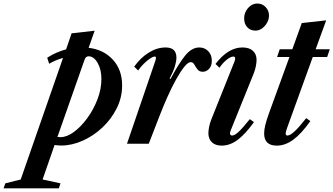

<svg xmlns="http://www.w3.org/2000/svg" viewBox="-199 -798 1851 1066"><path d="M-179 247.5 -169.5 220 -84 198.5 151 -476.5Q106 -463.5 74 -444L63 -477.5Q89.5 -494.5 115.8 -505.8Q142 -517 168 -524L198.5 -613L326.5 -627.5L293 -532.5Q375.5 -523 427.2 -467.2Q479 -411.5 479 -323.5Q479 -256.5 449 -196.5Q419 -136.5 369.5 -90Q320 -43.5 260 -16.8Q200 10 140.5 10Q131 10 121.2 9Q111.5 8 104 7L37.5 198.5L137 220L127.5 247.5ZM137 -36.5Q172 -36.5 211.2 -65.2Q250.5 -94 285.2 -141.5Q320 -189 342 -246Q364 -303 364 -359.5Q364 -412 343 -448.8Q322 -485.5 292.5 -485.5Q277 -485.5 270.5 -466.5L120 -38Q127.5 -36.5 137 -36.5Z M506 0 662 -456Q667 -470.5 667 -476.5Q667 -484 659.5 -484Q650 -484 633.2 -472.5Q616.5 -461 598.5 -443.2Q580.5 -425.5 568 -406.5L546 -428Q582 -478.5 627.8 -506.5Q673.5 -534.5 720.5 -534.5Q780.5 -534.5 780.5 -478Q780.5 -458 772 -429.5Q763.5 -401 742.5 -361.5L748 -360Q791 -442 828 -488.2Q865 -534.5 907.5 -534.5Q937.5 -534.5 957.2 -514Q977 -493.5 977 -460.5Q977 -431.5 961.5 -415.5Q946 -399.5 927 -399.5Q907.5 -399.5 897.2 -413Q887 -426.5 879.8 -439.8Q872.5 -453 860 -453Q845 -453 824.2 -427.2Q803.5 -401.5 779.5 -358.5Q755.5 -315.5 731.8 -262.5Q708 -209.5 687 -155L627 0Z M1219.5 -628Q1191 -628 1173.8 -646.8Q1156.5 -665.5 1156.5 -696.5Q1156.5 -729 1178.5 -753.8Q1200.5 -778.5 1229.5 -778.5Q1256.5 -778.5 1275.5 -759Q1294.5 -739.5 1294.5 -712Q1294.5 -691 1283.8 -671.8Q1273 -652.5 1255.8 -640.2Q1238.5 -628 1219.5 -628ZM1032 10.5Q997 10.5 977.5 -8Q958 -26.5 958 -58.5Q958 -72 961.8 -92.5Q965.5 -113 973.5 -133L1102.5 -455.5Q1105.5 -462.5 1106 -466.8Q1106.5 -471 1106.5 -474Q1106.5 -484 1096.5 -484Q1082 -484 1060.2 -466.8Q1038.5 -449.5 1019.5 -422L997.5 -443Q1067.5 -534.5 1147 -534.5Q1184.5 -534.5 1205 -516Q1225.5 -497.5 1225.5 -465Q1225.5 -452 1221.8 -431.8Q1218 -411.5 1210 -391L1081.5 -73Q1079 -66.5 1078.5 -63.5Q1078 -60.5 1078 -58Q1078 -45.5 1090 -45.5Q1103.5 -45.5 1125.2 -65.5Q1147 -85.5 1188 -136.5L1211 -120Q1162.5 -52.5 1119.8 -21Q1077 10.5 1032 10.5Z M1338 10.5Q1267.5 10.5 1267.5 -57Q1267.5 -77.5 1274 -104.2Q1280.5 -131 1296.5 -175L1408 -481.5H1339.5L1354 -524.5H1424L1476.5 -670L1612 -685L1553.5 -524.5H1632L1617.5 -481.5H1537.5L1396.5 -92Q1391 -76.5 1389 -69.2Q1387 -62 1387 -57.5Q1387 -45.5 1397 -45.5Q1411.5 -45.5 1436.8 -68.8Q1462 -92 1501 -142L1524 -125.5Q1473.5 -54.5 1428.8 -22Q1384 10.5 1338 10.5Z"/></svg>

Font: Libre Caslon Condensed Bold
Style: Italic
Weight: 700
Italic angle: -22.583°
Designer: Pablo Impallari, Rodrigo Fuenzalida, Katja Schimmel, Ertekin Erdin
Foundry: Pablo Impallari, Rodrigo Fuenzalida
Version: Version 2.000; ttfautohint (v1.8.4.7-5d5b);gftools[0.9.33]